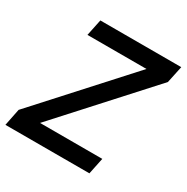

<svg xmlns="http://www.w3.org/2000/svg" viewBox="-173 -835 945 972"><g transform="rotate(30 299.5 -349.0)"><path d="M498 -96 478 0H-13L7 -99L464 -602H119L139 -698H612L591 -599L134 -96Z"/></g></svg>

Font: IBM Plex Sans Medium
Style: Italic
Weight: 500
Italic angle: -11.31°
Designer: Mike Abbink, Paul van der Laan, Pieter van Rosmalen
Foundry: Bold Monday
Version: Version 3.201